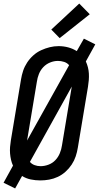

<svg xmlns="http://www.w3.org/2000/svg" viewBox="-23 -1005 555 1078"><path d="M62 53 -3 21 50 -75Q43 -90 39 -107.5Q35 -125 33.5 -143Q32 -161 33.5 -180Q35 -199 38 -217L95 -559Q99 -584 107 -608Q115 -632 129.5 -654Q144 -676 164 -694Q184 -712 208 -723Q232 -734 256.5 -740Q281 -746 306 -746Q334 -746 360 -739Q386 -732 408 -718L448 -788L512 -756L459 -660Q466 -645 470.5 -627.5Q475 -610 476 -592Q477 -574 475.5 -555Q474 -536 471 -518L414 -176Q410 -151 402 -127Q394 -103 379.5 -81Q365 -59 345 -41Q325 -23 301.5 -12Q278 -1 253 3.5Q228 8 203 8Q176 8 149.5 2.5Q123 -3 101 -17ZM129 -216 365 -639Q354 -652 337 -657.5Q320 -663 302 -663Q280 -663 258 -654Q236 -645 220 -628Q204 -611 195.5 -589.5Q187 -568 184 -546ZM205 -72Q227 -72 249.5 -80.5Q272 -89 288 -106Q304 -123 313 -145Q322 -167 325 -189L380 -519L145 -96Q155 -84 171 -78Q187 -72 205 -72ZM312 -791 265 -839 422 -985 481 -925Z"/></svg>

Font: Iosevka Slab Medium
Style: Italic
Weight: 500
Italic angle: -9°
Monospace: yes
Designer: Belleve Invis
Foundry: Belleve Invis
Version: Version 11.1.0; ttfautohint (v1.8.3)